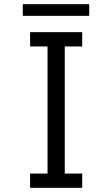

<svg xmlns="http://www.w3.org/2000/svg" viewBox="-20 -880 540 925"><path d="M125 -725.1H376V-656.2H292V-43.9H376V24.9H125V-43.9H209V-656.2H125ZM89.8 -859.9H409.7V-803.7H89.8Z"/></svg>

Font: BIZ UDGothic
Style: Regular
Weight: 400
Monospace: yes
Designer: TypeBank Co., Ltd.
Foundry: Morisawa Inc.
Version: Version 1.05